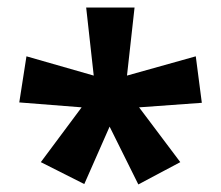

<svg xmlns="http://www.w3.org/2000/svg" viewBox="-20 -780 585 508"><path d="M336 -760 316 -580 498 -631 514 -508 348 -496 457 -351 346 -292 270 -445 203 -293 88 -351 196 -496 31 -509 50 -631 228 -580 208 -760Z"/></svg>

Font: Noto Sans Tai Tham
Style: Regular
Weight: 400
Designer: Monotype Design Team 2013. Revised by David WIlliams 2020
Foundry: Monotype Imaging Inc.
Version: Version 2.002